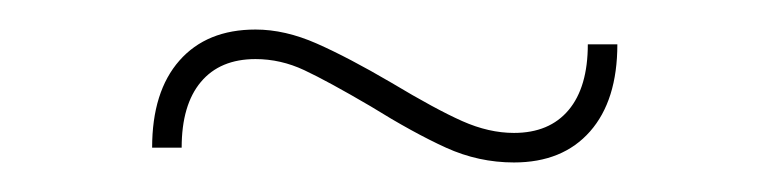

<svg xmlns="http://www.w3.org/2000/svg" viewBox="-20 -380 520 130"><path d="M328 -270Q304 -270 282 -280Q260 -290 231 -308Q202 -325 186 -332.5Q170 -340 153 -340Q129 -340 116 -324.5Q103 -309 103 -280H83Q83 -318 101.5 -339Q120 -360 153 -360Q173 -360 194.5 -350.5Q216 -341 245 -324Q275 -306 293 -298Q311 -290 328 -290Q352 -290 365 -305.5Q378 -321 378 -350H398Q398 -312 379.5 -291Q361 -270 328 -270Z"/></svg>

Font: Montserrat-Arabic Thin
Style: Regular
Weight: 250
Designer: Mohamed Gaber
Foundry: Kief Type Foundry
Version: Version 5.008